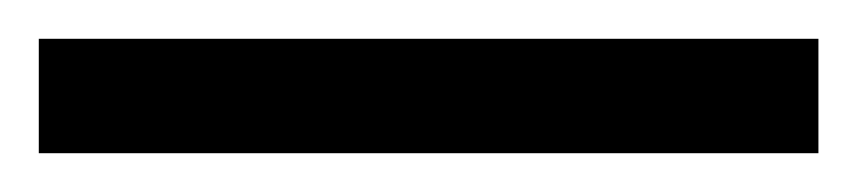

<svg xmlns="http://www.w3.org/2000/svg" viewBox="-24 63 442 99"><path d="M-4 142H398V83H-4Z"/></svg>

Font: Noto Serif Georgian Condensed Medium
Style: Regular
Weight: 500
Width: 3
Designer: Monotype Design Team, Akaki Razmadze
Foundry: Google LLC
Version: Version 2.003